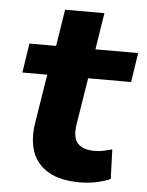

<svg xmlns="http://www.w3.org/2000/svg" viewBox="-49 -679 559 730"><g transform="rotate(5 230.5 -313.5)"><path d="M283 11Q209 11 163.5 -15Q118 -41 101 -88Q84 -135 94 -199L124 -386H29L46 -498H148L170 -638H320L298 -498H461L444 -386H280L251 -205Q244 -156 264 -134.5Q284 -113 328 -113Q345 -113 362 -116.5Q379 -120 395 -125L399 -12Q374 -1 344 5Q314 11 283 11Z"/></g></svg>

Font: Nunito Sans 9pt ExtraBold
Style: Italic
Weight: 800
Italic angle: -9°
Version: Version 3.101;gftools[0.9.27]